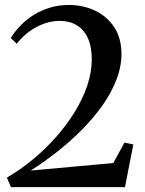

<svg xmlns="http://www.w3.org/2000/svg" viewBox="-20 -772 598 792"><path d="M8.5 -39.5Q63 -71 114.2 -113.2Q165.5 -155.5 209.8 -205.2Q254 -255 287.5 -309Q321 -363 339.8 -418.5Q358.5 -474 358.5 -527Q358.5 -580 342.2 -615.2Q326 -650.5 296.2 -668.2Q266.5 -686 226.5 -686Q195 -686 162.8 -674.8Q130.5 -663.5 101.5 -642.5Q72.5 -621.5 49 -591.5L24.5 -615.5Q42.5 -644 66.8 -668.8Q91 -693.5 121.5 -712Q152 -730.5 187.8 -741Q223.5 -751.5 263.5 -751.5Q323 -751.5 372.5 -728Q422 -704.5 451.5 -659.2Q481 -614 481 -549.5Q481 -496.5 460.2 -443Q439.5 -389.5 403 -337.8Q366.5 -286 318.8 -237.8Q271 -189.5 216.8 -146.8Q162.5 -104 107 -68.5L447.5 -99.5L493.5 -184L530 -176L495.5 0H25Z"/></svg>

Font: Merriweather 120pt Medium
Style: Regular
Weight: 500
Version: Version 2.100